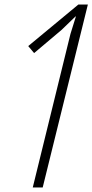

<svg xmlns="http://www.w3.org/2000/svg" viewBox="-20 -830 409 850"><path d="M169 0H125L292 -680L316 -757H314L253 -698L131 -595L105 -626L327 -810H369Z"/></svg>

Font: TypoPRO Sinkin Sans
Style: 200 X Light Italic
Weight: 200
Italic angle: -112°
Designer: Keith Bates
Foundry: K-Type
Version: Sinkin Sans (version 1.0)  by Keith Bates   •   © 2014   www